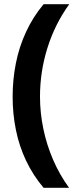

<svg xmlns="http://www.w3.org/2000/svg" viewBox="-20 -734 379 912"><path d="M40 -274Q40 -356 55.5 -434Q71 -512 104 -583Q137 -654 187 -714H309Q241 -620 205.5 -507Q170 -394 170 -275Q170 -198 186 -121.5Q202 -45 232.5 25.5Q263 96 308 158H187Q137 99 104 29.5Q71 -40 55.5 -117Q40 -194 40 -274Z"/></svg>

Font: Noto Sans Cham
Style: Bold
Weight: 700
Version: Version 2.002